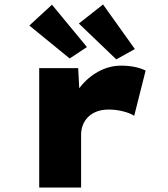

<svg xmlns="http://www.w3.org/2000/svg" viewBox="-20 -837 750 857"><path d="M155 0V-533H329L339 -341L287 -350Q303 -404 337.5 -448Q372 -492 420 -518Q468 -544 521 -544Q552 -544 580 -538.5Q608 -533 630 -522L579 -320Q561 -332 529.5 -340Q498 -348 466 -348Q435 -348 411.5 -339Q388 -330 372.5 -314Q357 -298 349.5 -278Q342 -258 342 -236V0ZM499 -572 332 -732 440 -817 582 -618ZM291 -576 111 -723 212 -816 368 -627Z"/></svg>

Font: Lexend Mega ExtraBold
Style: Regular
Weight: 800
Designer: Bonnie Shaver-Troup, Thomas Jockin
Foundry: Lexend
Version: Version 1.007